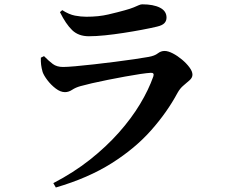

<svg xmlns="http://www.w3.org/2000/svg" viewBox="-20 -796 1040 875"><path d="M166.2 -533.2 180.6 -540.2Q202.7 -517.7 220.8 -504.3Q238.9 -490.8 267.4 -490.8Q285.1 -490.8 323 -494.1Q360.9 -497.4 408.5 -502.8Q456 -508.2 504.2 -514.3Q552.4 -520.4 593.3 -526.4Q634.1 -532.4 657 -536.6Q684.8 -541.5 699 -552.7Q713.2 -563.8 730.1 -563.8Q745.9 -563.8 767.3 -552.8Q788.7 -541.8 809.1 -524.7Q829.5 -507.7 843.3 -489.1Q857.1 -470.6 857.1 -455.6Q857.1 -442.5 844.9 -431.1Q832.6 -419.7 816.6 -406.7Q800.6 -393.6 789.1 -372.9Q742.4 -285.5 669.2 -202.7Q596 -119.8 489.1 -52.3Q382.2 15.3 234.4 58.5L223 38.6Q315.4 -9.4 390 -68.4Q464.6 -127.5 521.8 -192Q579 -256.5 618.2 -321.7Q657.4 -387 678.7 -447.5Q684.5 -465 667.4 -464.2Q651.1 -463.4 619.7 -458.8Q588.4 -454.1 549.5 -447Q510.7 -439.9 471.5 -432.1Q432.4 -424.3 399 -416.6Q365.7 -408.9 346.9 -403.5Q324.6 -397.3 308.7 -386.7Q292.8 -376.1 276 -376.1Q255.6 -376.1 233.8 -392.7Q212 -409.4 195.7 -431Q179.5 -452.6 174.2 -468Q169.2 -485.6 167.4 -500.6Q165.6 -515.5 166.2 -533.2ZM696.1 -674.8Q666.2 -667.6 626.5 -660.2Q586.8 -652.7 543.1 -646Q499.4 -639.2 458.4 -635Q417.5 -630.8 385 -630.8Q337.8 -630.8 309 -658.5Q280.2 -686.2 253.2 -740.7L263.7 -749.8Q294.6 -730 321.7 -724.8Q348.9 -719.7 373.6 -719.7Q429.8 -719.7 473.7 -730.1Q517.6 -740.4 548.9 -749.2Q574.3 -756.2 589.1 -762.3Q603.9 -768.4 612.6 -772.4Q621.3 -776.3 628.2 -776.3Q678.7 -776.3 708.8 -761.1Q738.9 -745.9 738.9 -715.9Q738.9 -701 729.5 -690.8Q720.1 -680.5 696.1 -674.8Z"/></svg>

Font: Noto Serif JP
Style: Regular
Weight: 200
Designer: Ryoko NISHIZUKA 西塚涼子 (kana & ideographs); Frank Grießhammer (Latin, Greek & Cyrillic); Wenlong ZHANG 张文龙 (bopomofo); San
Foundry: Adobe
Version: Version 2.001;hotconv 1.1.0;makeotfexe 2.6.0